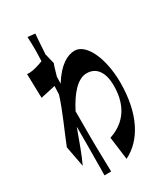

<svg xmlns="http://www.w3.org/2000/svg" viewBox="-213 -914 927 1065"><g transform="rotate(-30 250.0 -381.0)"><path d="M264 -106 283 40C391 -13 465 -142 465 -345C464 -509 403 -624 333 -624C286 -624 230 -593 175 -504C175 -519 176 -534 176 -548C184 -574 192 -606 199 -622L184 -683H183C186 -739 190 -786 192 -815L145 -820C147 -786 147 -754 147 -722C147 -713 146 -692 145 -665C119 -655 89 -646 72 -644C60 -642 51 -642 40 -643L44 -489C74 -495 116 -505 139 -510C138 -492 138 -474 137 -457C111 -371 55 -251 28 -181L53 -48C77 -97 109 -187 133 -253C133 -165 133 -101 132 -25C132 -9 132 32 131 58H174C173 33 172 -10 172 -28C169 -124 170 -222 170 -298V-330C216 -420 270 -482 328 -482C394 -482 425 -427 425 -348C425 -201 349 -134 264 -106Z"/></g></svg>

Font: 寒蝉无机体 CompactMedium
Style: Regular
Weight: 500
Width: 3
Designer: ChillTanhei {Warren2060}; 
Source Han Sans {Ryoko NISHIZUKA 西塚涼子 (kana, bopomofo & ideographs); Paul D. Hunt (Latin, Gre
Foundry: ChillType&Adobe
Version: Version 1.000;Glyphs 3.1.1 (3135)